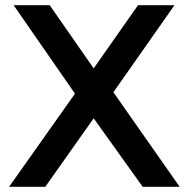

<svg xmlns="http://www.w3.org/2000/svg" viewBox="-20 -720 733 740"><path d="M672.5 0H530L341 -264L154.5 0H15L269 -359L32.5 -700H171.5L341 -456.5L512 -700H652.5L417 -364.5Z"/></svg>

Font: Argentum Novus Medium
Style: Regular
Weight: 500
Designer: Julieta Ulanovsky (font) & Cristiano Sobral (main changes)
Foundry: Julieta Ulanovsky (font) & Cristiano Sobral (main changes)
Version: Version 3.00;November 27, 2020;FontCreator 13.0.0.2655 64-bi